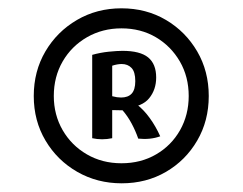

<svg xmlns="http://www.w3.org/2000/svg" viewBox="-20 -812 575 455"><path d="M268.4 -377.6Q210.6 -377.6 163.2 -404.7Q115.7 -431.9 87.9 -478.8Q60 -525.7 60 -584.5Q60 -643.2 87.6 -690.2Q115.2 -737.1 162.4 -764.7Q209.6 -792.3 267.8 -792.3Q326.6 -792.3 373.3 -764.7Q419.9 -737.1 447.3 -690.2Q474.7 -643.2 474.7 -584.5Q474.7 -525.7 447.3 -478.8Q420 -431.9 373.3 -404.7Q326.6 -377.6 268.4 -377.6ZM267.8 -425.1Q313.9 -425.1 350 -446.2Q386.1 -467.2 406.7 -503.5Q427.2 -539.9 427.2 -584.5Q427.2 -630.1 406.2 -666.4Q385.1 -702.7 349.3 -723.8Q313.5 -744.8 267.8 -744.8Q222.8 -744.8 186.2 -723.8Q149.6 -702.7 128.5 -666.4Q107.5 -630.1 107.5 -584.5Q107.5 -539.9 128.5 -503.5Q149.6 -467.2 185.9 -446.2Q222.2 -425.1 267.8 -425.1ZM307.6 -483.5Q301.2 -501.9 292 -519.1Q282.9 -536.2 270.5 -550.6L245.9 -551.1V-484.5Q221.7 -479.4 198.5 -484.5V-682Q218.1 -687.5 237.9 -689.5Q257.7 -691.5 270.2 -691.5Q311.9 -691.5 331 -676Q350.1 -660.4 350.1 -628.3Q350.1 -599.6 333.5 -579.2Q316.9 -558.8 278.5 -556.2L302.6 -565.9Q320.2 -552.5 334.7 -532.5Q349.2 -512.5 359.7 -489Q336.4 -480.5 307.6 -483.5ZM267 -580.9Q283.4 -580.9 292 -590.1Q300.6 -599.4 300.6 -619.8Q300.6 -641.7 291.7 -651Q282.8 -660.3 268.4 -660.3Q263.4 -660.3 257.7 -659.3Q251.9 -658.3 245.9 -656.3V-584Q252 -582.4 257.2 -581.6Q262.5 -580.9 267 -580.9Z"/></svg>

Font: Vollkorn
Style: Regular
Weight: 400
Designer: Friedrich Althausen
Foundry: Friedrich Althausen
Version: Version 5.001